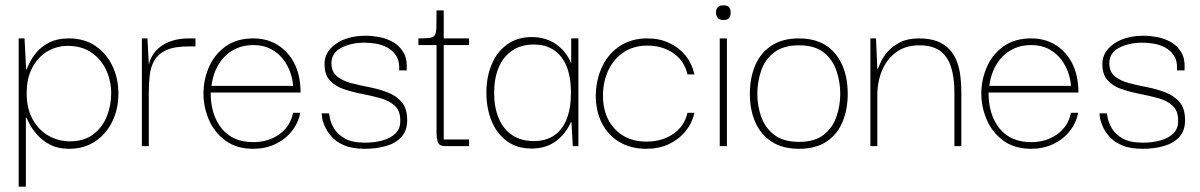

<svg xmlns="http://www.w3.org/2000/svg" viewBox="-20 -548 4499 720"><path d="M239 10Q198 10 169 -5Q140 -20 121 -41Q102 -62 92 -81Q82 -100 79 -107H77V152H50V-404H72L78 -288H80Q83 -296 92 -314.5Q101 -333 119 -354Q137 -375 166.5 -389.5Q196 -404 238 -404Q296 -404 337.5 -376Q379 -348 401.5 -301Q424 -254 424 -197Q424 -139 401 -92Q378 -45 336.5 -17.5Q295 10 239 10ZM242 -18Q295 -18 329.5 -44Q364 -70 380.5 -111.5Q397 -153 397 -198Q397 -244 378.5 -284.5Q360 -325 323.5 -350.5Q287 -376 234 -376Q193 -376 158 -355.5Q123 -335 101.5 -295Q80 -255 80 -198Q80 -140 103 -99.5Q126 -59 163 -38.5Q200 -18 242 -18Z M512 0V-404H533L539 -288L538 -202V0ZM538 -202 535 -289Q538 -315 549.5 -336Q561 -357 580.5 -372Q600 -387 627 -395.5Q654 -404 688 -404H713V-374H688Q634 -374 603.5 -360Q573 -346 559 -321.5Q545 -297 541.5 -266Q538 -235 538 -202Z M930 10Q867 10 825 -21Q783 -52 762.5 -101Q742 -150 743 -202Q744 -253 765 -299.5Q786 -346 827.5 -375Q869 -404 930 -404Q979 -404 1017 -382Q1055 -360 1078.5 -320Q1102 -280 1106 -226Q1107 -220 1107 -213.5Q1107 -207 1107 -201H770Q770 -117 811.5 -66Q853 -15 930 -15Q986 -15 1027.5 -44.5Q1069 -74 1079 -125H1106Q1098 -85 1073 -54.5Q1048 -24 1011 -7Q974 10 930 10ZM773 -226H1079Q1078 -249 1069 -275.5Q1060 -302 1042 -325.5Q1024 -349 996 -364Q968 -379 930 -379Q896 -379 869 -367.5Q842 -356 822 -335.5Q802 -315 789.5 -287Q777 -259 773 -226Z M1348 10Q1300 10 1269.5 -3.5Q1239 -17 1222 -37Q1205 -57 1197 -76.5Q1189 -96 1187.5 -109.5Q1186 -123 1186 -123H1214Q1214 -122 1217 -105Q1220 -88 1232.5 -66.5Q1245 -45 1272.5 -29Q1300 -13 1349 -13Q1383 -13 1413.5 -21Q1444 -29 1463 -47.5Q1482 -66 1481 -97Q1481 -133 1460 -152Q1439 -171 1406 -180Q1373 -189 1337 -196Q1301 -203 1268.5 -214Q1236 -225 1216 -247.5Q1196 -270 1197 -311Q1198 -355 1241 -384.5Q1284 -414 1353 -414Q1375 -414 1402 -409Q1429 -404 1453.5 -390.5Q1478 -377 1493 -351.5Q1508 -326 1505 -284H1477Q1479 -318 1466 -338.5Q1453 -359 1432 -370Q1411 -381 1388 -384.5Q1365 -388 1347 -388Q1297 -388 1260 -369Q1223 -350 1223 -311Q1223 -279 1243.5 -262Q1264 -245 1296.5 -236.5Q1329 -228 1365 -221Q1401 -214 1433.5 -201.5Q1466 -189 1486.5 -165Q1507 -141 1507 -97Q1507 -58 1485.5 -34.5Q1464 -11 1428 -0.5Q1392 10 1348 10Z M1651 0Q1626 0 1621.5 -16Q1617 -32 1617 -47V-386H1644V-25H1739V0ZM1549 -379V-404Q1577 -404 1591.5 -406Q1606 -408 1611 -417Q1616 -426 1616.5 -448Q1617 -470 1617 -509H1644V-404H1739V-379Z M1974 9Q1918 9 1880 -19.5Q1842 -48 1823 -95.5Q1804 -143 1804 -200Q1804 -260 1824 -307Q1844 -354 1882 -381.5Q1920 -409 1974 -409Q2001 -409 2024 -402Q2047 -395 2065.5 -382Q2084 -369 2098 -351.5Q2112 -334 2121 -312H2122V-404H2149V0H2128L2123 -90H2121Q2111 -68 2097 -50Q2083 -32 2064.5 -18.5Q2046 -5 2023.5 2Q2001 9 1974 9ZM1982 -19Q2027 -19 2058 -40Q2089 -61 2105 -101.5Q2121 -142 2121 -199Q2121 -261 2104 -301Q2087 -341 2056 -361Q2025 -381 1982 -381Q1933 -381 1899.5 -357.5Q1866 -334 1849.5 -293.5Q1833 -253 1833 -200Q1833 -146 1850 -105Q1867 -64 1900.5 -41.5Q1934 -19 1982 -19Z M2404 10Q2347 10 2304.5 -14.5Q2262 -39 2238 -84.5Q2214 -130 2214 -192Q2216 -254 2240 -302Q2264 -350 2307 -377Q2350 -404 2407 -404Q2453 -404 2489.5 -387Q2526 -370 2550.5 -340Q2575 -310 2584 -269H2558Q2547 -319 2506 -348Q2465 -377 2407 -377Q2358 -377 2321 -353.5Q2284 -330 2263 -288Q2242 -246 2241 -191Q2241 -112 2285.5 -64.5Q2330 -17 2404 -17Q2463 -17 2505 -46Q2547 -75 2558 -125H2584Q2575 -85 2549.5 -54.5Q2524 -24 2487 -7Q2450 10 2404 10Z M2679 0V-404H2706V0ZM2693 -473Q2677 -473 2671 -481.5Q2665 -490 2665 -501Q2665 -512 2671 -520Q2677 -528 2693 -528Q2710 -528 2715 -520Q2720 -512 2720 -501Q2720 -490 2715 -481.5Q2710 -473 2693 -473Z M2976 10Q2915 10 2874 -16.5Q2833 -43 2812.5 -89.5Q2792 -136 2792 -196Q2792 -257 2812.5 -304Q2833 -351 2874 -377.5Q2915 -404 2976 -404Q3065 -404 3112 -347Q3159 -290 3159 -196Q3159 -138 3139.5 -91Q3120 -44 3079.5 -17Q3039 10 2976 10ZM2976 -16Q3036 -16 3069.5 -43Q3103 -70 3117 -111.5Q3131 -153 3131 -196Q3131 -240 3117 -282Q3103 -324 3069.5 -351Q3036 -378 2976 -378Q2917 -378 2882.5 -351Q2848 -324 2834 -282Q2820 -240 2820 -196Q2820 -153 2834 -111.5Q2848 -70 2882.5 -43Q2917 -16 2976 -16Z M3244 0V-404H3265L3270 -290H3272Q3275 -298 3283.5 -316.5Q3292 -335 3309.5 -355Q3327 -375 3355.5 -389.5Q3384 -404 3426 -404Q3467 -404 3495 -393Q3523 -382 3541 -362.5Q3559 -343 3568.5 -317Q3578 -291 3581.5 -262Q3585 -233 3585 -202V0H3559V-202Q3559 -257 3546.5 -296.5Q3534 -336 3505.5 -357Q3477 -378 3428 -378Q3376 -378 3341 -352.5Q3306 -327 3288 -284.5Q3270 -242 3270 -190V0Z M3847 10Q3784 10 3742 -21Q3700 -52 3679.5 -101Q3659 -150 3660 -202Q3661 -253 3682 -299.5Q3703 -346 3744.5 -375Q3786 -404 3847 -404Q3896 -404 3934 -382Q3972 -360 3995.5 -320Q4019 -280 4023 -226Q4024 -220 4024 -213.5Q4024 -207 4024 -201H3687Q3687 -117 3728.5 -66Q3770 -15 3847 -15Q3903 -15 3944.5 -44.5Q3986 -74 3996 -125H4023Q4015 -85 3990 -54.5Q3965 -24 3928 -7Q3891 10 3847 10ZM3690 -226H3996Q3995 -249 3986 -275.5Q3977 -302 3959 -325.5Q3941 -349 3913 -364Q3885 -379 3847 -379Q3813 -379 3786 -367.5Q3759 -356 3739 -335.5Q3719 -315 3706.5 -287Q3694 -259 3690 -226Z M4265 10Q4217 10 4186.5 -3.5Q4156 -17 4139 -37Q4122 -57 4114 -76.5Q4106 -96 4104.5 -109.5Q4103 -123 4103 -123H4131Q4131 -122 4134 -105Q4137 -88 4149.5 -66.5Q4162 -45 4189.5 -29Q4217 -13 4266 -13Q4300 -13 4330.5 -21Q4361 -29 4380 -47.5Q4399 -66 4398 -97Q4398 -133 4377 -152Q4356 -171 4323 -180Q4290 -189 4254 -196Q4218 -203 4185.5 -214Q4153 -225 4133 -247.5Q4113 -270 4114 -311Q4115 -355 4158 -384.5Q4201 -414 4270 -414Q4292 -414 4319 -409Q4346 -404 4370.5 -390.5Q4395 -377 4410 -351.5Q4425 -326 4422 -284H4394Q4396 -318 4383 -338.5Q4370 -359 4349 -370Q4328 -381 4305 -384.5Q4282 -388 4264 -388Q4214 -388 4177 -369Q4140 -350 4140 -311Q4140 -279 4160.5 -262Q4181 -245 4213.5 -236.5Q4246 -228 4282 -221Q4318 -214 4350.5 -201.5Q4383 -189 4403.5 -165Q4424 -141 4424 -97Q4424 -58 4402.5 -34.5Q4381 -11 4345 -0.5Q4309 10 4265 10Z"/></svg>

Font: Darker Grotesque Light
Style: Regular
Weight: 300
Designer: Gabriel Lam
Foundry: TypeRant
Version: Version 1.000;gftools[0.9.28]